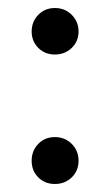

<svg xmlns="http://www.w3.org/2000/svg" viewBox="-20 -458 275 479"><path d="M159 -99Q176 -82 176 -57Q176 -32 159 -15.5Q142 1 117 1Q92 1 75.5 -15.5Q59 -32 59 -57Q59 -82 75.5 -99Q92 -116 117 -116Q142 -116 159 -99ZM117 -438Q142 -438 159 -421Q176 -404 176 -379.5Q176 -355 159 -338.5Q142 -322 117 -322Q92 -322 75.5 -338.5Q59 -355 59 -379.5Q59 -404 75.5 -421Q92 -438 117 -438Z"/></svg>

Font: Hind Kochi
Style: Regular
Weight: 400
Designer: Dhruvi Tolia
Foundry: Indian Type Foundry
Version: Version 0.702;PS 1.0;hotconv 1.0.81;makeotf.lib2.5.63406